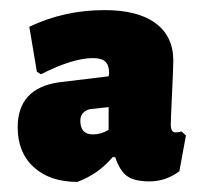

<svg xmlns="http://www.w3.org/2000/svg" viewBox="-20 -675 404 380"><path d="M187 -655Q253 -655 288 -629Q323 -603 323 -555Q323 -543 320.5 -490Q318 -437 318 -429Q318 -413 327 -413Q335 -413 339 -415L348 -407L335 -336Q308 -316 276 -316Q246 -316 231.5 -326.5Q217 -337 208 -364H203Q174 -330 133 -315Q79 -315 47 -344Q15 -373 15 -423Q15 -500 96 -512L195 -524L196 -529Q196 -546 188.5 -553Q181 -560 164 -560Q124 -560 61 -528L53 -533L38 -622Q107 -655 187 -655ZM195 -463 158 -459Q139 -454 139 -436Q139 -409 164 -409Q180 -409 195 -418Z"/></svg>

Font: Alegreya Sans SC Black
Style: Regular
Weight: 900
Designer: Juan Pablo del Peral
Foundry: Huerta Tipografica
Version: Version 2.007